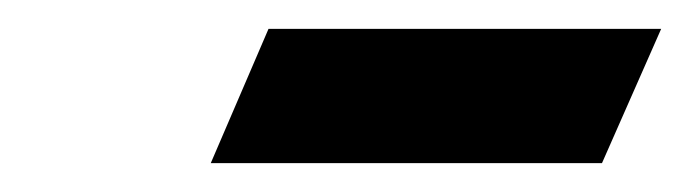

<svg xmlns="http://www.w3.org/2000/svg" viewBox="-20 -527 478 133"><path d="M126 -414 166 -507H438L397 -414Z"/></svg>

Font: Libertinus Serif Semibold Italic
Style: Regular
Weight: 600
Italic angle: -11.5°
Designer: Philipp H. Poll, Khaled Hosny
Foundry: Caleb Maclennan
Version: Version 7.051;RELEASE